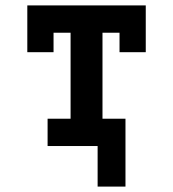

<svg xmlns="http://www.w3.org/2000/svg" viewBox="-20 -540 640 710"><path d="M341 150V0H156V-101H241V-419H178V-347H81V-520H519V-347H422V-419H359V-101H444V150Z"/></svg>

Font: Iosevka HT Extended
Style: Bold
Weight: 700
Width: 7
Monospace: yes
Designer: Belleve Invis
Foundry: Belleve Invis
Version: Version 32.3.0; ttfautohint (v1.8.4)